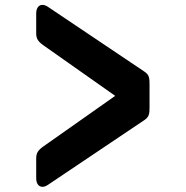

<svg xmlns="http://www.w3.org/2000/svg" viewBox="-20 -712 744 769"><path d="M152.8 -124.9 441.4 -328.1 152.8 -531.3Q138.2 -541.5 131.6 -551.9Q125 -562.3 125 -577.7V-657.8Q125 -673.4 131.3 -682.6Q137.7 -691.7 148.4 -692.4Q159.2 -693.2 171.9 -684.7L558.1 -425.4Q567.1 -419.3 571.4 -413.4Q575.7 -407.4 577.3 -399.3Q578.9 -391.1 578.9 -375.6V-280.7Q578.9 -265.4 577.3 -257.3Q575.7 -249.1 571.2 -242.9Q566.8 -236.6 558.1 -230.9L171.9 28.4Q159.2 36.9 148.4 36.2Q137.7 35.4 131.3 26.3Q125 17.2 125 1.6V-78.5Q125 -93.9 131.6 -104.3Q138.2 -114.7 152.8 -124.9Z"/></svg>

Font: Gyrochrome
Style: Regular
Weight: 400
Designer: David Moles
Foundry: David Moles
Version: Version 1.005;Glyphs 3.2.3 (3260)